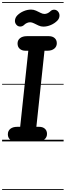

<svg xmlns="http://www.w3.org/2000/svg" viewBox="-25 -1349 627 1832"><path d="M125.5 0Q90.5 0 70.2 -18.2Q50 -36.5 50 -67.5Q50 -101 74 -120Q98 -139 140 -139H167.5L245 -865H218Q184 -865 163.2 -883.5Q142.5 -902 142.5 -934Q142.5 -966 166.5 -985Q190.5 -1004 232 -1004H440.5Q475.5 -1004 496.2 -985.8Q517 -967.5 517 -936.5Q517 -904.5 492.8 -884.8Q468.5 -865 427.5 -865H399.5L322 -139H348Q383 -139 403.2 -120.8Q423.5 -102.5 423.5 -71.5Q423.5 -38.5 399.5 -19.2Q375.5 0 333.5 0ZM125.5 0Q90.5 0 70.2 -18.2Q50 -36.5 50 -67.5Q50 -101 74 -120Q98 -139 140 -139H167.5L245 -865H218Q184 -865 163.2 -883.5Q142.5 -902 142.5 -934Q142.5 -966 166.5 -985Q190.5 -1004 232 -1004H440.5Q475.5 -1004 496.2 -985.8Q517 -967.5 517 -936.5Q517 -904.5 492.8 -884.8Q468.5 -865 427.5 -865H399.5L322 -139H348Q383 -139 403.2 -120.8Q423.5 -102.5 423.5 -71.5Q423.5 -38.5 399.5 -19.2Q375.5 0 333.5 0ZM132 -1112Q115.5 -1130.5 117.8 -1155.2Q120 -1180 138.5 -1200.5Q164 -1227 199.8 -1242.2Q235.5 -1257.5 271.5 -1257.5Q296.5 -1257.5 319 -1247.2Q341.5 -1237 361.8 -1226.5Q382 -1216 399 -1216Q413.5 -1216 427.5 -1222.2Q441.5 -1228.5 452 -1238Q468 -1255.5 489.5 -1256.5Q511 -1257.5 527.5 -1240.5Q544 -1222 542.5 -1197Q541 -1172 522.5 -1152.5Q496.5 -1126 460.5 -1110.5Q424.5 -1095 388.5 -1095Q365 -1095 342.5 -1105.5Q320 -1116 299.8 -1126.2Q279.5 -1136.5 262.5 -1136.5Q248 -1136.5 233.2 -1130.2Q218.5 -1124 207.5 -1113.5Q190.5 -1096 168.5 -1095.8Q146.5 -1095.5 132 -1112ZM-5 455H582V463H-5ZM-5 -16H582V0H-5ZM-5 -549H582V-541H-5ZM-5 -1329H582V-1321H-5Z"/></svg>

Font: Edu SA Dotted Guide
Style: Regular
Weight: 400
Designer: Tina and Corey Anderson, Eben Sorkin, Mirko Velimirovic
Foundry: Google for Education
Version: Version 2.000